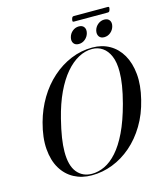

<svg xmlns="http://www.w3.org/2000/svg" viewBox="-133 -1014 956 1122"><g transform="rotate(-15 345.5 -453.0)"><path d="M476.5 -711Q535 -711 580.8 -685Q626.5 -659 654.5 -610.5Q682.5 -562 689 -494Q695.5 -426 674.5 -342Q654.5 -259 615.2 -193.8Q576 -128.5 523.2 -83Q470.5 -37.5 409.2 -13.8Q348 10 282.5 10Q223 10 175.8 -15.2Q128.5 -40.5 99.8 -88.8Q71 -137 65.5 -206.8Q60 -276.5 84 -364.5Q104.5 -439.5 142.5 -503Q180.5 -566.5 232.8 -613Q285 -659.5 347 -685.2Q409 -711 476.5 -711ZM286 1.5Q325 1.5 363.5 -16.8Q402 -35 438.2 -75.5Q474.5 -116 506.8 -182.8Q539 -249.5 565 -346.5Q580.5 -405 587.8 -451.2Q595 -497.5 595 -533Q595.5 -590.5 579.5 -628Q563.5 -665.5 536 -684.2Q508.5 -703 474 -703Q432.5 -703.5 391.2 -681.5Q350 -659.5 313 -616.2Q276 -573 245.2 -508Q214.5 -443 193 -357Q177.5 -295 170.2 -247.8Q163 -200.5 163 -165Q162.5 -80.5 196 -39.5Q229.5 1.5 286 1.5ZM407.5 -751Q386 -751 376.2 -765.2Q366.5 -779.5 372 -801Q377.5 -822.5 394.5 -836.5Q411.5 -850.5 433 -850.5Q454.5 -850.5 464.2 -836.5Q474 -822.5 468.5 -800.5Q463 -779.5 446 -765.2Q429 -751 407.5 -751ZM561 -751Q540 -751 530.2 -765.2Q520.5 -779.5 525.5 -801Q531 -822.5 548.2 -836.5Q565.5 -850.5 586.5 -850.5Q608.5 -850.5 618.2 -836.5Q628 -822.5 622.5 -801Q617 -779.5 600 -765.2Q583 -751 561 -751ZM406.5 -900.5Q409 -910 412 -913.2Q415 -916.5 421 -916.5H626Q632 -916.5 633.5 -913.5Q635 -910.5 632.5 -900.5Q630 -891.5 627 -888.2Q624 -885 618 -885H413Q407 -885 405.8 -888.2Q404.5 -891.5 406.5 -900.5Z"/></g></svg>

Font: Fraunces 120pt
Style: Italic
Weight: 400
Italic angle: -16°
Version: Version 1.000;[b76b70a41]